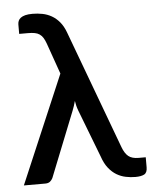

<svg xmlns="http://www.w3.org/2000/svg" viewBox="-53 -771 651 820"><g transform="rotate(-5 273.0 -361.0)"><path d="M545.5 -74.5V-31.5Q545.5 -8.5 532.2 -1.5Q519 5.5 494.5 5.5Q473.5 5.5 453 1.2Q432.5 -3 414 -14Q395.5 -25 380 -44.5Q364.5 -64 354 -95L276 -298Q271.5 -310 269 -320.2Q266.5 -330.5 265 -340.5Q262.5 -330.5 259 -320.2Q255.5 -310 251.5 -299.5L140.5 -21Q136.5 -12.5 129 -6.2Q121.5 0 108.5 0H16.5L213.5 -462.5L167 -594.5Q161.5 -610 155.2 -620Q149 -630 140.2 -636Q131.5 -642 119.5 -644.2Q107.5 -646.5 90.5 -646.5H53V-686.5Q53 -695 56 -702.2Q59 -709.5 66.2 -715Q73.5 -720.5 85.8 -723.8Q98 -727 117 -727Q138 -727 159 -723Q180 -719 198.5 -708.5Q217 -698 232 -680.2Q247 -662.5 257 -635.5L446 -126.5Q456 -99.5 471.2 -87Q486.5 -74.5 515 -74.5Z"/></g></svg>

Font: Lato 2
Style: Regular
Weight: 600
Designer: Lukasz Dziedzic with Adam Twardoch and Botio Nikoltchev
Foundry: tyPoland Lukasz Dziedzic
Version: Version 2.015; 2015-08-06; http://www.latofonts.com/